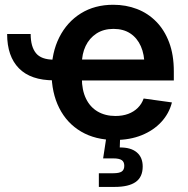

<svg xmlns="http://www.w3.org/2000/svg" viewBox="-20 -564 771 789"><path d="M201.7 -233.9Q106.4 -233.9 57.9 -283.2Q9.3 -332.5 9.3 -424.3H106Q106 -372.6 127.7 -345.7Q149.4 -318.8 201.7 -318.8ZM452.6 11.2Q372.1 11.2 313.5 -23.2Q254.9 -57.6 223.4 -120.1Q191.9 -182.6 191.9 -265.6Q191.9 -347.7 223.6 -410.6Q255.4 -473.6 312.3 -509Q369.1 -544.4 445.3 -544.4Q497.6 -544.4 542.7 -527.1Q587.9 -509.8 621.8 -475.3Q655.8 -440.9 675 -389.9Q694.3 -338.9 694.3 -271V-233.4H248V-319.3H631.3L573.7 -294.9Q573.7 -340.3 558.8 -374Q543.9 -407.7 515.6 -426.5Q487.3 -445.3 446.3 -445.3Q405.8 -445.3 376.5 -426.3Q347.2 -407.2 331.8 -374.8Q316.4 -342.3 316.4 -300.8V-243.2Q316.4 -193.8 333.3 -158.9Q350.1 -124 381.3 -105.7Q412.6 -87.4 454.6 -87.4Q483.4 -87.4 506.6 -95.9Q529.8 -104.5 546.1 -120.6Q562.5 -136.7 570.3 -159.2L686.5 -143.1Q674.8 -97.2 642.6 -62.5Q610.4 -27.8 562 -8.3Q513.7 11.2 452.6 11.2ZM386.2 204.1V147.9H445.8Q469.7 147.9 480.2 140.9Q490.7 133.8 490.7 117.2Q490.7 101.1 480.2 94Q469.7 86.9 445.8 86.9H403.8L420.4 -22H473.6V0L472.2 42Q517.6 41.5 542 62Q566.4 82.5 566.4 120.1Q566.4 163.6 537.6 183.8Q508.8 204.1 451.2 204.1Z"/></svg>

Font: Inter 20pt SemiBold
Style: Regular
Weight: 600
Version: Version 4.001;git-66647c0bb